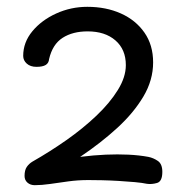

<svg xmlns="http://www.w3.org/2000/svg" viewBox="-20 -928 556 563"><path d="M48 -764Q48 -804 75 -836.5Q102 -869 145 -888.5Q188 -908 236 -908Q291 -908 334.5 -888.5Q378 -869 403.5 -832.5Q429 -796 429 -745Q429 -693 400.5 -645Q372 -597 324 -553Q276 -509 215 -468Q255 -473 290 -474.5Q325 -476 356.5 -474.5Q388 -473 415 -468Q430 -465 443 -456Q456 -447 456 -424Q456 -396 440.5 -391.5Q425 -387 411 -389Q397 -392 375 -394Q353 -396 327.5 -397.5Q302 -399 279 -399.5Q256 -400 239 -400Q208 -400 179.5 -396Q151 -392 126.5 -388.5Q102 -385 82 -385Q69 -385 60.5 -392.5Q52 -400 52 -412Q52 -429 58.5 -438.5Q65 -448 75 -454Q126 -483 174.5 -517Q223 -551 262.5 -588.5Q302 -626 325.5 -664Q349 -702 349 -737Q349 -783 318.5 -809.5Q288 -836 237 -836Q193 -836 163.5 -817Q134 -798 124 -755Q123 -743 114 -737.5Q105 -732 87 -732Q69 -732 58.5 -741.5Q48 -751 48 -764Z"/></svg>

Font: Playpen Sans
Style: Regular
Weight: 400
Designer: Laura Meseguer, Veronika Burian, José Scaglione, Kostas Bartsokas, Vera Evstafieva, Tom Grace, Yorlmar Campos
Foundry: TypeTogether
Version: Version 2.000